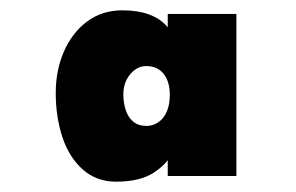

<svg xmlns="http://www.w3.org/2000/svg" viewBox="-20 -742 574 372"><path d="M205 -390Q167 -390 140.5 -413.5Q114 -437 101 -476Q88 -515 88 -562Q88 -606 104 -642.5Q120 -679 149 -700.5Q178 -722 217 -722Q275 -722 302.5 -692Q330 -662 330 -602L305 -648V-715H438V-401H305V-474L330 -502Q330 -478 317.5 -451.5Q305 -425 278 -407.5Q251 -390 205 -390ZM264 -498Q276 -498 286.5 -505Q297 -512 303 -525.5Q309 -539 309 -558Q309 -584 297 -599Q285 -614 263 -614Q251 -614 241 -606.5Q231 -599 225 -587Q219 -575 219 -559Q219 -543 223.5 -529Q228 -515 238 -506.5Q248 -498 264 -498Z"/></svg>

Font: Lexend Tera Black
Style: Regular
Weight: 900
Version: Version 1.007